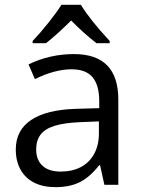

<svg xmlns="http://www.w3.org/2000/svg" viewBox="-20 -771 595 801"><path d="M415.5 0 397.5 -81.5H393.6Q354.5 -31.7 312.7 -11Q271 9.8 211.4 9.8Q159.7 9.8 122.6 -9Q85.4 -27.8 65.7 -63.2Q45.9 -98.6 45.9 -147.5Q45.9 -227.5 109.6 -270.3Q173.3 -313 294.9 -316.9L394 -319.8V-348.6Q394 -415.5 366.2 -448.7Q338.4 -481.9 278.8 -481.9Q208.5 -481.9 125.5 -440.9L99.1 -502.4Q188 -545.4 288.6 -545.4Q473.6 -545.4 473.6 -355.5V0ZM392.6 -214.4V-264.6L311.5 -261.2Q246.6 -258.3 207 -245.8Q167.5 -233.4 149.2 -209.2Q130.9 -185.1 130.9 -147.5Q130.9 -103.5 157.5 -79.3Q184.1 -55.2 232.9 -55.2Q281.7 -55.2 317.6 -74.2Q353.5 -93.3 373 -129.4Q392.6 -165.5 392.6 -214.4ZM236.3 -751H317.4Q354 -690.4 437.5 -600.1V-590.8H382.3Q349.1 -617.2 327.6 -636.7Q293.5 -668 276.9 -685.5Q252.4 -661.1 224.1 -635.3Q189.9 -604.5 171.9 -590.8H116.2V-600.1Q147.5 -632.8 182.1 -676.3Q216.8 -719.7 236.3 -751Z"/></svg>

Font: Viking Open Sans
Style: Regular
Weight: 400
Foundry: Ascender Corporation
Version: Version 2.001